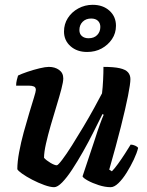

<svg xmlns="http://www.w3.org/2000/svg" viewBox="-20 -778 609 798"><path d="M205 0Q189 0 164 -9Q139 -18 114 -31Q89 -44 71.5 -56.5Q54 -69 52 -75Q52 -105 59.5 -145.5Q67 -186 78.5 -228Q90 -270 101.5 -308Q113 -346 121 -372Q129 -398 129 -404Q129 -415 121 -418.5Q113 -422 100 -422H47Q47 -434 50 -446Q53 -458 55 -464Q69 -471 94 -479.5Q119 -488 144 -494Q169 -500 183 -500Q208 -500 225.5 -487.5Q243 -475 243 -452Q243 -438 235 -407.5Q227 -377 215 -338Q203 -299 191 -257.5Q179 -216 171 -180.5Q163 -145 163 -122Q173 -111 190 -101Q207 -91 216 -91Q221 -91 238.5 -114Q256 -137 279 -173.5Q302 -210 326.5 -251Q351 -292 371.5 -329.5Q392 -367 404 -390Q407 -414 408.5 -445Q410 -476 410 -500Q453 -500 477.5 -494.5Q502 -489 512 -477.5Q522 -466 522 -449Q522 -430 512 -379.5Q502 -329 482.5 -251.5Q463 -174 434 -73L445 -66Q456 -77 470.5 -97Q485 -117 499.5 -139.5Q514 -162 523 -177Q532 -177 542 -172.5Q552 -168 554 -163Q549 -142 536 -114.5Q523 -87 506.5 -60.5Q490 -34 472.5 -17Q455 0 440 0Q417 0 390.5 -8.5Q364 -17 345 -27.5Q326 -38 323 -45L375 -201Q385 -233 395 -260.5Q405 -288 411 -301L406 -304Q389 -270 368.5 -229Q348 -188 325 -147.5Q302 -107 280 -73.5Q258 -40 238.5 -20Q219 0 205 0ZM342 -562Q300 -562 273 -586Q246 -610 246 -647Q246 -678 262 -703Q278 -728 305.5 -743Q333 -758 365 -758Q408 -758 435 -733.5Q462 -709 462 -671Q462 -640 445.5 -615.5Q429 -591 402.5 -576.5Q376 -562 342 -562ZM348 -619Q371 -619 384 -632.5Q397 -646 397 -666Q397 -682 387 -691.5Q377 -701 359 -701Q337 -701 323.5 -687.5Q310 -674 310 -653Q310 -637 320.5 -628Q331 -619 348 -619Z"/></svg>

Font: Texturina Medium 12pt
Style: Bold Italic
Weight: 700
Italic angle: -11°
Version: Version 1.002